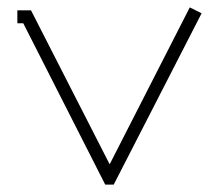

<svg xmlns="http://www.w3.org/2000/svg" viewBox="-20 -492 575 520"><path d="M526 -456 494 -472 277 -47 64 -464H27V-429H43L265 8H288Z"/></svg>

Font: Rawengulk
Style: Regular
Weight: 400
Version: Version 0.9